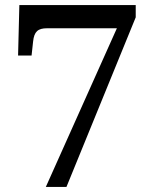

<svg xmlns="http://www.w3.org/2000/svg" viewBox="-20 -734 605 754"><path d="M160 0H241L513 -666V-714H56L51 -516H104L110 -571C114 -610 129 -623 165 -623H439Z"/></svg>

Font: Noto Serif Gurmukhi SemiBold
Style: Regular
Weight: 600
Designer: Vaibhav Singh and the Monotype Design Team
Foundry: Monotype Imaging Inc.
Version: Version 2.004